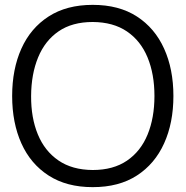

<svg xmlns="http://www.w3.org/2000/svg" viewBox="-20 -755 764 790"><path d="M361.5 15Q254 15 180 -32.8Q106 -80.5 68 -165Q30 -249.5 30 -360Q30 -470.5 68 -555Q106 -639.5 180 -687.2Q254 -735 361.5 -735Q469.5 -735 543.2 -687.2Q617 -639.5 655.2 -555Q693.5 -470.5 693.5 -360Q693.5 -249.5 655.2 -165Q617 -80.5 543.2 -32.8Q469.5 15 361.5 15ZM361.5 -55.5Q446 -55.5 502.5 -94Q559 -132.5 587.2 -201.2Q615.5 -270 615.5 -360Q615.5 -450 587.2 -518.5Q559 -587 502.5 -625.5Q446 -664 361.5 -664.5Q277 -664.5 221 -626Q165 -587.5 136.8 -518.8Q108.5 -450 108 -360Q107.5 -270 135.8 -201.8Q164 -133.5 220.5 -94.8Q277 -56 361.5 -55.5Z"/></svg>

Font: Manrope ExtraLight
Style: Regular
Weight: 400
Version: Version 4.504